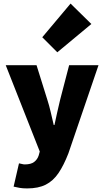

<svg xmlns="http://www.w3.org/2000/svg" viewBox="-20 -864 582 1072"><path d="M132 188Q107 188 90 185Q73 182 56 178L86 48Q93 49 102 51.5Q111 54 118 54Q153 54 171 40Q189 26 196 4L202 -18L12 -500H184L244 -308Q255 -274 263 -239Q271 -204 280 -166H284Q292 -202 299.5 -237Q307 -272 316 -308L366 -500H530L362 -8Q336 59 306.5 102.5Q277 146 235.5 167Q194 188 132 188ZM300 -572 216 -656 374 -844 490 -730Z"/></svg>

Font: Assistant ExtraBold
Style: Regular
Weight: 800
Designer: Hebrew By Ben Nathan, Latin by Paul Hunt
Version: Version 3.000